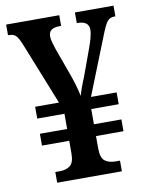

<svg xmlns="http://www.w3.org/2000/svg" viewBox="-81 -774 646 833"><g transform="rotate(-10 241.5 -357.0)"><path d="M103 0V-47H123Q151 -47 168.5 -60.5Q186 -74 186 -114V-170H66V-222H186V-289H66V-341H171L62 -614Q50 -644 39.5 -655.5Q29 -667 8 -667H4V-714H238V-667H232Q208 -667 195.5 -658.5Q183 -650 183 -630Q183 -618 187.5 -602.5Q192 -587 198 -569L235 -467Q247 -435 256 -404.5Q265 -374 269 -353Q273 -368 280.5 -389Q288 -410 297 -431L339 -546Q348 -570 354 -592Q360 -614 360 -629Q360 -667 310 -667H307V-714H477V-667H473Q452 -667 440.5 -652Q429 -637 411 -590L312 -341H425V-289H304V-222H425V-170H304V-117Q304 -74 321.5 -60.5Q339 -47 368 -47H388V0Z"/></g></svg>

Font: Noto Serif Condensed SemiBold
Style: Regular
Weight: 600
Width: 3
Designer: Monotype Design Team
Foundry: Monotype Imaging Inc.
Version: Version 2.013